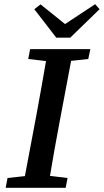

<svg xmlns="http://www.w3.org/2000/svg" viewBox="-20 -898 496 918"><path d="M115 -616 200 -606C185 -522 171 -437 155 -353L99 -56L16 -47L7 0H294L303 -47L219 -57C233 -141 248 -226 264 -310L320 -607L402 -616L412 -663H124ZM174 -877 144 -854 249 -718H316L456 -854L435 -878L291 -783Z"/></svg>

Font: Source Serif Pro Semibold
Style: Italic
Weight: 600
Italic angle: -12°
Designer: Frank Grießhammer
Foundry: Adobe Systems Incorporated
Version: Version 3.001;hotconv 1.0.111;makeotfexe 2.5.65597